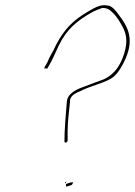

<svg xmlns="http://www.w3.org/2000/svg" viewBox="-20 -716 509 724"><path d="M147 -457C150 -458 153 -459 158 -457C178 -490 183 -505 202 -545C232 -607 272 -638 322 -667C336 -675 351 -681 363 -685L364 -686H367C381 -686 391 -682 401 -672C415 -660 427 -642 436 -626C449 -604 463 -577 453 -532C441 -480 416 -436 369 -416C345 -407 324 -400 302 -391C267 -379 235 -364 232 -332C228 -284 223 -226 223 -183C223 -179 226 -178 228 -178C231 -179 235 -182 235 -186V-223C235 -256 241 -300 244 -333C242 -359 278 -370 280 -371C326 -395 379 -403 409 -427C426 -442 442 -468 454 -496C488 -575 458 -620 428 -660C417 -675 403 -693 388 -695H386C357 -702 329 -682 308 -670C257 -640 223 -607 192 -548C178 -516 169 -508 159 -482V-480H158C151 -469 147 -461 147 -457ZM243 -330V-331ZM225 -24 229 -28 230 -32C228 -30 224 -28 225 -24ZM229 -22C228 -12 231 -11 233 -13L249 -18C252 -20 255 -23 255 -29C254 -29 251 -28 246 -28L231 -23L230 -22ZM400 -673 401 -672Z"/></svg>

Font: Stray Cat
Style: HlObl
Weight: 100
Version: Version 1.0